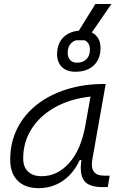

<svg xmlns="http://www.w3.org/2000/svg" viewBox="-20 -952 626 982"><path d="M177.7 10.3Q108.4 10.3 70.3 -27.8Q32.2 -65.9 32.2 -135.3Q32.2 -223.1 68.1 -294.7Q104 -366.2 168.9 -417Q233.9 -467.8 321.3 -495.1Q408.7 -522.5 511.2 -522.5H520.5L452.1 -135.7Q438 -53.7 511.7 -53.7H541L531.2 4.9H504.4Q435.1 4.9 410.4 -27.6Q385.7 -60.1 396.5 -133.3H387.7Q355.5 -64 301 -26.9Q246.6 10.3 177.7 10.3ZM192.9 -50.8Q273.9 -50.8 334.5 -119.1Q395 -187.5 417 -312.5L442.9 -458Q339.8 -446.8 262.2 -403.6Q184.6 -360.4 141.6 -293Q98.6 -225.6 98.6 -141.1Q98.6 -98.1 123.5 -74.5Q148.4 -50.8 192.9 -50.8ZM364.7 -585Q321.8 -585 296.9 -609.1Q272 -633.3 272 -674.8Q272 -731 306.6 -763.4Q341.3 -795.9 401.9 -795.9Q444.8 -795.9 469.5 -772Q494.1 -748 494.1 -706.1Q494.1 -649.9 459.5 -617.4Q424.8 -585 364.7 -585ZM373 -631.3Q404.3 -631.3 422.1 -649.2Q439.9 -667 439.9 -698.2Q439.9 -722.2 427.5 -735.8Q415 -749.5 393.6 -749.5Q362.3 -749.5 344.2 -731.7Q326.2 -713.9 326.2 -682.6Q326.2 -658.7 338.6 -645Q351.1 -631.3 373 -631.3ZM353 -746.1 467.8 -931.6H549.8L422.4 -746.1Z"/></svg>

Font: Cascadia Code PL Light
Style: Italic
Weight: 300
Italic angle: -10°
Monospace: yes
Designer: Aaron Bell
Foundry: Saja Typeworks
Version: Version 2404.023; ttfautohint (v1.8.4)